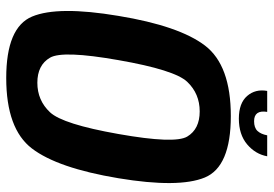

<svg xmlns="http://www.w3.org/2000/svg" viewBox="-145 -687 836 586"><g transform="rotate(90 273.0 -394.0)"><path d="M218 5Q63.5 5 30.5 -74Q-2.5 -153 28.5 -337.5Q59 -523 119.2 -601.8Q179.5 -680.5 334.2 -680.5Q489 -680.5 521.8 -601Q554.5 -521.5 524 -337.5Q493 -151.5 433 -73.2Q373 5 218 5ZM232.5 -90Q286.5 -90 322.8 -128.8Q359 -167.5 389 -337.5Q419.5 -509.5 396.8 -547.5Q374 -585.5 320 -585.5Q266 -585.5 229.8 -547.5Q193.5 -509.5 163.5 -337.5Q133.5 -167.5 156 -128.8Q178.5 -90 232.5 -90ZM342 -705Q295 -705 273 -730.2Q251 -755.5 257.5 -791.5H321.5Q315 -751.5 350 -751.5Q370 -751.5 379.8 -762Q389.5 -772.5 393 -791.5H457Q450.5 -755.5 420.5 -730.2Q390.5 -705 342 -705Z"/></g></svg>

Font: Anybody SemiBold
Style: Italic
Weight: 600
Italic angle: -10°
Designer: Tyler Finck
Foundry: Etcetera Type Company
Version: Version 1.010; ttfautohint (v1.8.3) -l 8 -r 50 -G 200 -x 14 